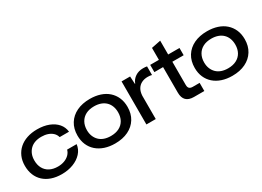

<svg xmlns="http://www.w3.org/2000/svg" viewBox="-20 -1366 2791 2044"><g transform="rotate(-30 1375.0 -344.5)"><path d="M323 9Q254 9 198.5 -10Q143 -29 104 -65Q65 -101 44.5 -151.5Q24 -202 24 -265Q24 -328 46 -378Q68 -428 108 -463.5Q148 -499 204.5 -518Q261 -537 329 -537Q410 -537 471.5 -513Q533 -489 570 -446Q607 -403 613 -345H498Q489 -378 465 -400.5Q441 -423 406.5 -434.5Q372 -446 329 -446Q285 -446 250 -433.5Q215 -421 190.5 -396.5Q166 -372 153 -339Q140 -306 140 -264Q140 -208 162.5 -167Q185 -126 227 -104Q269 -82 327 -82Q371 -82 407 -95.5Q443 -109 467.5 -133.5Q492 -158 500 -190H617Q610 -130 569 -85Q528 -40 464 -15.5Q400 9 323 9Z M978 10Q908 10 851.5 -9Q795 -28 754.5 -63.5Q714 -99 692 -149.5Q670 -200 670 -263Q670 -348 708.5 -409.5Q747 -471 816 -504Q885 -537 978 -537Q1047 -537 1103.5 -518.5Q1160 -500 1200.5 -464Q1241 -428 1263 -377.5Q1285 -327 1285 -263Q1285 -180 1247 -118.5Q1209 -57 1140 -23.5Q1071 10 978 10ZM978 -82Q1037 -82 1080 -104Q1123 -126 1146 -167Q1169 -208 1169 -263Q1169 -305 1156 -339Q1143 -373 1118 -397Q1093 -421 1057.5 -433.5Q1022 -446 978 -446Q918 -446 875.5 -424Q833 -402 809.5 -360.5Q786 -319 786 -263Q786 -222 799.5 -188.5Q813 -155 837.5 -131Q862 -107 897.5 -94.5Q933 -82 978 -82Z M1365 0V-529H1470L1475 -436H1479Q1496 -482 1536.5 -509Q1577 -536 1632 -536Q1647 -536 1659.5 -535Q1672 -534 1680 -532V-426Q1670 -429 1656.5 -430.5Q1643 -432 1630 -432Q1588 -432 1555 -416Q1522 -400 1502.5 -368Q1483 -336 1480 -287V0Z M1950 0Q1887 0 1855.5 -31.5Q1824 -63 1824 -125V-440H1717V-529H1824V-676L1938 -699V-529H2077V-440H1938V-155Q1938 -126 1951.5 -113Q1965 -100 1993 -100H2077V0Z M2419 10Q2349 10 2292.5 -9Q2236 -28 2195.5 -63.5Q2155 -99 2133 -149.5Q2111 -200 2111 -263Q2111 -348 2149.5 -409.5Q2188 -471 2257 -504Q2326 -537 2419 -537Q2488 -537 2544.5 -518.5Q2601 -500 2641.5 -464Q2682 -428 2704 -377.5Q2726 -327 2726 -263Q2726 -180 2688 -118.5Q2650 -57 2581 -23.5Q2512 10 2419 10ZM2419 -82Q2478 -82 2521 -104Q2564 -126 2587 -167Q2610 -208 2610 -263Q2610 -305 2597 -339Q2584 -373 2559 -397Q2534 -421 2498.5 -433.5Q2463 -446 2419 -446Q2359 -446 2316.5 -424Q2274 -402 2250.5 -360.5Q2227 -319 2227 -263Q2227 -222 2240.5 -188.5Q2254 -155 2278.5 -131Q2303 -107 2338.5 -94.5Q2374 -82 2419 -82Z"/></g></svg>

Font: Mona Sans Expanded Medium
Style: Regular
Weight: 500
Width: 7
Designer: Deni Anggara
Foundry: GitHub
Version: Version 2.000